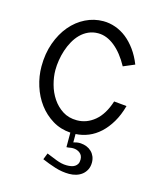

<svg xmlns="http://www.w3.org/2000/svg" viewBox="-104 -576 708 835"><g transform="rotate(15 250.0 -158.0)"><path d="M390.1 -329.6Q360.8 -383.3 324.7 -412.1Q288.6 -440.9 250.5 -440.9Q226.6 -440.9 206.8 -431.9Q187 -422.9 171.6 -407.5Q156.2 -392.1 144.8 -371.6Q133.3 -351.1 126 -328.6Q118.7 -306.2 115 -283Q111.3 -259.8 111.3 -238.3Q111.3 -207.5 120.4 -174.3Q129.4 -141.1 147.7 -113.8Q166 -86.4 193.4 -68.8Q220.7 -51.3 257.8 -51.3Q301.8 -51.3 337.9 -81.3Q374 -111.3 393.6 -172.4L450.7 -167Q439 -124 419.9 -92Q400.9 -60.1 377.2 -38.3Q353.5 -16.6 325.7 -5.1Q297.9 6.3 268.1 7.8V45.4Q275.9 43 284.2 41.7Q292.5 40.5 300.8 41Q315.4 42 327.9 47.1Q340.3 52.2 349.6 61.3Q358.9 70.3 364 82.5Q369.1 94.7 369.1 109.4Q369.1 127.4 362.3 141.1Q355.5 154.8 344 164.1Q332.5 173.3 317.4 178Q302.2 182.6 285.6 182.6Q253.4 182.6 221.9 172.6Q190.4 162.6 161.1 149.9L172.4 121.1Q184.1 125.5 195.6 130.4Q207 135.3 218.5 139.6Q230 144 241.7 146.7Q253.4 149.4 266.1 149.4Q276.4 149.4 285.6 147.7Q294.9 146 302.2 141.4Q309.6 136.7 313.7 129.2Q317.9 121.6 317.9 109.9Q317.9 90.8 304.7 80.6Q291.5 70.3 273.4 70.3Q266.1 70.3 259 71.8Q252 73.2 244.6 73.2V7.8Q199.7 4.9 163.6 -17.1Q127.4 -39.1 101.8 -73.2Q76.2 -107.4 62.5 -150.6Q48.8 -193.8 48.8 -238.3Q48.8 -295.9 65.9 -343.8Q83 -391.6 111.8 -425.8Q140.6 -460 178.7 -478.8Q216.8 -497.6 258.8 -497.6Q286.6 -497.6 313.5 -488Q340.3 -478.5 363.8 -460Q387.2 -441.4 407 -414.1Q426.8 -386.7 440.9 -351.1Z"/></g></svg>

Font: SengBuhan
Style: Regular
Weight: 400
Designer: John M. Durdin
Foundry: Lao Script for Windows
Version: Version 1.400